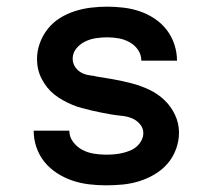

<svg xmlns="http://www.w3.org/2000/svg" viewBox="-20 -548 640 576"><path d="M298 8Q273 8 247.5 5Q222 2 198 -6Q174 -14 152 -28Q130 -42 114 -61.5Q98 -81 89.5 -105.5Q81 -130 81 -156H188Q188 -137 199.5 -122Q211 -107 227 -98.5Q243 -90 261.5 -87Q280 -84 298 -84Q310 -84 322 -85Q334 -86 345.5 -88.5Q357 -91 368.5 -95.5Q380 -100 389 -107.5Q398 -115 404 -126Q410 -137 410 -149Q410 -164 399.5 -176Q389 -188 375 -193.5Q361 -199 345.5 -200.5Q330 -202 315 -204.5Q300 -207 285 -210Q270 -213 255 -216.5Q240 -220 225 -224Q210 -228 196 -234Q182 -240 168.5 -247.5Q155 -255 143 -264.5Q131 -274 121.5 -286Q112 -298 105 -311.5Q98 -325 94.5 -340Q91 -355 91 -371Q91 -395 99.5 -418.5Q108 -442 123.5 -461.5Q139 -481 160 -494Q181 -507 204.5 -514.5Q228 -522 252.5 -525Q277 -528 302 -528Q326 -528 351 -525Q376 -522 399.5 -514Q423 -506 444 -492Q465 -478 480 -458.5Q495 -439 503 -415Q511 -391 511 -366H404Q404 -384 394 -398.5Q384 -413 368.5 -421.5Q353 -430 336 -433Q319 -436 302 -436Q285 -436 268 -433.5Q251 -431 235.5 -423.5Q220 -416 209 -402.5Q198 -389 198 -372Q198 -360 204 -349.5Q210 -339 220 -332.5Q230 -326 241.5 -323.5Q253 -321 264 -320L266 -319Q293 -315 320.5 -310Q348 -305 375 -298Q402 -291 427.5 -279Q453 -267 473 -248Q493 -229 505 -203.5Q517 -178 517 -150Q517 -125 508 -100.5Q499 -76 482.5 -57Q466 -38 444 -25Q422 -12 398 -4.5Q374 3 349 5.5Q324 8 298 8Z"/></svg>

Font: Zed Mono Semibold Extended
Style: Regular
Weight: 600
Width: 7
Monospace: yes
Designer: Belleve Invis
Foundry: Belleve Invis
Version: Version 1.0.0; ttfautohint (v1.8.4)